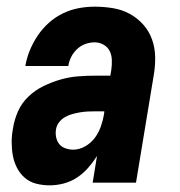

<svg xmlns="http://www.w3.org/2000/svg" viewBox="-20 -548 540 576"><path d="M129 8Q108 8 88.5 3Q69 -2 54.5 -14.5Q40 -27 31 -44.5Q22 -62 18.5 -81.5Q15 -101 15 -121.5Q15 -142 19 -163Q23 -189 34 -214Q45 -239 65.5 -258.5Q86 -278 111 -290Q136 -302 162 -309.5Q188 -317 214.5 -319Q241 -321 266 -321H311L314 -339Q316 -353 315.5 -368Q315 -383 309 -395Q303 -407 290.5 -414Q278 -421 264 -421Q250 -421 236 -416Q222 -411 211 -400.5Q200 -390 193.5 -377Q187 -364 185 -350H56Q60 -374 69.5 -397Q79 -420 93 -441Q107 -462 126.5 -479.5Q146 -497 169 -508Q192 -519 216 -523.5Q240 -528 264 -528Q292 -528 319 -523.5Q346 -519 369 -506.5Q392 -494 409.5 -474.5Q427 -455 436 -430Q445 -405 445.5 -377Q446 -349 441 -321L388 0H258L271 -80Q259 -61 244 -44Q229 -27 210.5 -15Q192 -3 171 2.5Q150 8 129 8ZM200 -99Q218 -99 235.5 -109Q253 -119 264.5 -134.5Q276 -150 282.5 -168.5Q289 -187 292 -205L293 -214H266Q255 -214 243.5 -213.5Q232 -213 220.5 -211Q209 -209 197.5 -206Q186 -203 175.5 -197Q165 -191 157.5 -181.5Q150 -172 148 -160Q146 -148 148.5 -136Q151 -124 158 -115.5Q165 -107 176.5 -103Q188 -99 200 -99Z"/></svg>

Font: Iosevka SS04 Heavy Oblique
Style: Regular
Weight: 900
Italic angle: -9°
Monospace: yes
Designer: Belleve Invis
Foundry: Belleve Invis
Version: Version 19.0.0; ttfautohint (v1.8.4)